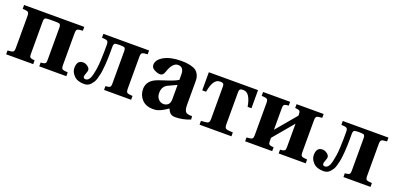

<svg xmlns="http://www.w3.org/2000/svg" viewBox="-3 -1141 3684 1793"><g transform="rotate(20 1839.5 -245.0)"><path d="M29 0V-38Q72 -40 83 -48Q94 -56 94 -87V-403Q94 -434 83 -442Q72 -450 29 -452V-490H627V-452Q584 -450 573 -442Q562 -434 562 -403V-87Q562 -56 573 -48Q584 -40 627 -38V0H358V-38L379 -40Q396 -42 403.5 -49.5Q411 -57 411 -80V-405Q411 -421 407 -429.5Q403 -438 397.5 -440Q392 -442 379 -443L358 -444H298L277 -443Q264 -442 258.5 -440Q253 -438 249 -429.5Q245 -421 245 -405V-80Q245 -57 252.5 -49.5Q260 -42 277 -40L298 -38V0Z M671 -98Q671 -175 731 -175Q755 -175 777.5 -158.5Q800 -142 800 -122Q800 -111 791 -88Q782 -65 782 -55Q782 -34 805 -34Q823 -34 837 -51.5Q851 -69 859 -103.5Q867 -138 872 -171.5Q877 -205 879 -254.5Q881 -304 881.5 -332.5Q882 -361 882 -403Q882 -434 871 -442Q860 -450 817 -452V-490H1271V-452Q1228 -450 1217 -442Q1206 -434 1206 -403V-87Q1206 -56 1217 -48Q1228 -40 1271 -38V0H1002V-38L1023 -40Q1040 -42 1047.5 -49.5Q1055 -57 1055 -80V-405Q1055 -421 1051 -429.5Q1047 -438 1041.5 -440Q1036 -442 1023 -443L1002 -444H990L969 -443Q956 -442 950.5 -440Q945 -438 941 -429.5Q937 -421 937 -405Q937 -369 937 -348.5Q937 -328 936 -292Q935 -256 933 -233.5Q931 -211 928 -179.5Q925 -148 920 -127.5Q915 -107 908.5 -82.5Q902 -58 892 -43Q882 -28 870 -14.5Q858 -1 842 5.5Q826 12 807 12Q739 12 705 -23.5Q671 -59 671 -98Z M1341 -133Q1341 -222 1447 -258Q1458 -262 1486.5 -271.5Q1515 -281 1531 -286Q1547 -291 1569 -299.5Q1591 -308 1606 -315Q1621 -322 1631 -329V-382Q1631 -456 1573 -456Q1518 -456 1485 -356Q1472 -316 1444 -316Q1417 -316 1385.5 -332.5Q1354 -349 1354 -379Q1354 -430 1419 -466Q1484 -502 1591 -502Q1642 -502 1678.5 -493Q1715 -484 1733.5 -471Q1752 -458 1762.5 -437.5Q1773 -417 1775.5 -401Q1778 -385 1778 -362V-131Q1778 -66 1810 -56Q1831 -49 1858 -51L1861 -18Q1785 12 1713 12Q1680 12 1663.5 -3Q1647 -18 1635 -46Q1632 -44 1619.5 -35.5Q1607 -27 1602 -24Q1597 -21 1584.5 -14Q1572 -7 1563.5 -3.5Q1555 0 1542.5 4.5Q1530 9 1517.5 10.5Q1505 12 1492 12Q1420 12 1380.5 -30.5Q1341 -73 1341 -133ZM1495 -150Q1495 -112 1516.5 -89Q1538 -66 1569 -66Q1593 -66 1611.5 -81.5Q1630 -97 1631 -134V-279Q1549 -242 1541 -237Q1495 -211 1495 -150Z M1865 -310V-490H2354V-310H2316Q2293 -444 2227 -444H2226Q2214 -444 2209 -443.5Q2204 -443 2197 -439.5Q2190 -436 2187.5 -427.5Q2185 -419 2185 -405V-87Q2185 -56 2198.5 -48Q2212 -40 2268 -38V0H1951V-38Q2007 -40 2020.5 -48Q2034 -56 2034 -87V-405Q2034 -419 2031.5 -427.5Q2029 -436 2022 -439.5Q2015 -443 2010 -443.5Q2005 -444 1993 -444H1992Q1926 -444 1903 -310Z M2404 0V-38Q2447 -40 2458 -48Q2469 -56 2469 -87V-403Q2469 -434 2458 -442Q2447 -450 2404 -452V-490H2673V-452L2652 -450Q2635 -448 2627.5 -440.5Q2620 -433 2620 -410V-193L2790 -395V-410Q2790 -433 2782.5 -440.5Q2775 -448 2758 -450L2737 -452V-490H3006V-452Q2963 -450 2952 -442Q2941 -434 2941 -403V-87Q2941 -56 2952 -48Q2963 -40 3006 -38V0H2737V-38L2758 -40Q2775 -42 2782.5 -49.5Q2790 -57 2790 -80V-315L2620 -113V-80Q2620 -57 2627.5 -49.5Q2635 -42 2652 -40L2673 -38V0Z M3050 -98Q3050 -175 3110 -175Q3134 -175 3156.5 -158.5Q3179 -142 3179 -122Q3179 -111 3170 -88Q3161 -65 3161 -55Q3161 -34 3184 -34Q3202 -34 3216 -51.5Q3230 -69 3238 -103.5Q3246 -138 3251 -171.5Q3256 -205 3258 -254.5Q3260 -304 3260.5 -332.5Q3261 -361 3261 -403Q3261 -434 3250 -442Q3239 -450 3196 -452V-490H3650V-452Q3607 -450 3596 -442Q3585 -434 3585 -403V-87Q3585 -56 3596 -48Q3607 -40 3650 -38V0H3381V-38L3402 -40Q3419 -42 3426.5 -49.5Q3434 -57 3434 -80V-405Q3434 -421 3430 -429.5Q3426 -438 3420.5 -440Q3415 -442 3402 -443L3381 -444H3369L3348 -443Q3335 -442 3329.5 -440Q3324 -438 3320 -429.5Q3316 -421 3316 -405Q3316 -369 3316 -348.5Q3316 -328 3315 -292Q3314 -256 3312 -233.5Q3310 -211 3307 -179.5Q3304 -148 3299 -127.5Q3294 -107 3287.5 -82.5Q3281 -58 3271 -43Q3261 -28 3249 -14.5Q3237 -1 3221 5.5Q3205 12 3186 12Q3118 12 3084 -23.5Q3050 -59 3050 -98Z"/></g></svg>

Font: Heuristica
Style: Bold
Weight: 700
Version: Version 1.0.2